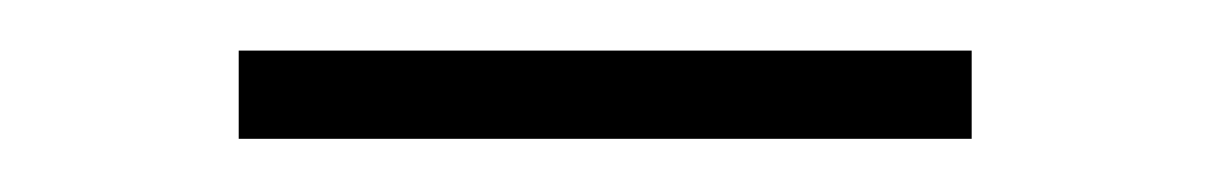

<svg xmlns="http://www.w3.org/2000/svg" viewBox="-20 -302 466 74"><path d="M72 -248.5V-282.5H354.5V-248.5Z"/></svg>

Font: Anek Gurmukhi Medium ExtraLight
Style: Regular
Weight: 250
Version: Version 1.003